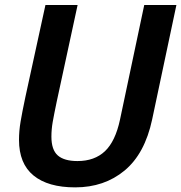

<svg xmlns="http://www.w3.org/2000/svg" viewBox="-20 -758 744 788"><path d="M604.5 -268Q574.5 -127 491.2 -58Q408 11 288.5 11Q177 11 117.5 -37.8Q58 -86.5 58 -184Q58 -220.5 64.5 -259Q71 -297.5 84 -359L166.5 -737.5H298.5L213 -342Q201.5 -287 196.2 -256.8Q191 -226.5 191 -197Q191 -143 217.2 -120Q243.5 -97 298 -97Q368 -97 410.8 -137.5Q453.5 -178 472.5 -267L572 -737.5H704Z"/></svg>

Font: Epilogue SemiBold
Style: Italic
Weight: 600
Italic angle: -12°
Designer: Tyler Finck
Foundry: Etcetera Type Co
Version: Version 2.111; ttfautohint (v1.8.3)